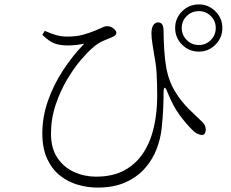

<svg xmlns="http://www.w3.org/2000/svg" viewBox="-20 -809 1040 866"><path d="M877 -576.2Q832.5 -576.2 801.3 -607.4Q770 -638.7 770 -683.1Q770 -726.6 801.3 -757.8Q832.5 -789.1 877 -789.1Q920.4 -789.1 951.7 -757.8Q982.9 -726.6 982.9 -683.1Q982.9 -638.7 951.7 -607.4Q920.4 -576.2 877 -576.2ZM877 -758.8Q844.7 -758.8 822.3 -736.6Q799.8 -714.4 799.8 -683.1Q799.8 -650.9 822.3 -628.4Q844.7 -606 877 -606Q908.7 -606 930.9 -628.4Q953.1 -650.9 953.1 -683.1Q953.1 -714.4 930.9 -736.6Q908.7 -758.8 877 -758.8ZM283.2 -604Q252.4 -604 227.5 -612.5Q202.6 -621.1 170.9 -651.9L182.1 -669.9Q207.5 -658.2 231.9 -651.1Q256.3 -644 282.2 -644Q324.2 -644 352.8 -651.9Q381.3 -659.7 409.2 -670.9Q434.6 -681.6 444.1 -686.3Q453.6 -690.9 461.9 -690.9Q479.5 -690.9 492.2 -680.4Q504.9 -669.9 504.9 -661.1Q504.9 -648.9 484.9 -641.1Q467.8 -634.3 445.6 -624.8Q423.3 -615.2 399.9 -595.2Q377.9 -577.1 345.9 -540Q314 -502.9 283 -450.9Q252 -398.9 231 -336.4Q210 -273.9 210 -206.1Q210 -140.1 238.8 -97.2Q267.6 -54.2 314 -33.2Q360.4 -12.2 413.1 -12.2Q489.3 -12.2 542 -41.3Q594.7 -70.3 627.2 -120.8Q659.7 -171.4 674.3 -236.8Q689 -302.2 689 -375Q689 -432.1 686.5 -475.6Q684.1 -519 674.8 -564.9Q671.9 -584 667.5 -611.3Q663.1 -638.7 663.1 -658.2Q663.1 -683.6 671.6 -695.8Q680.2 -708 692.9 -708Q707 -708 712.4 -697.5Q717.8 -687 717.8 -668.9Q717.8 -632.3 720.7 -585.2Q723.6 -538.1 731 -497.1Q743.2 -437.5 771.5 -393.1Q799.8 -348.6 831.3 -317.6Q862.8 -286.6 883.8 -267.1Q893.1 -259.3 900.1 -250Q907.2 -240.7 908.2 -224.1Q908.2 -215.8 904.1 -208Q899.9 -200.2 891.1 -200.2Q882.8 -200.2 870.8 -205.6Q858.9 -210.9 847.2 -223.1Q819.3 -251 790.3 -289.8Q761.2 -328.6 734.9 -394Q727.5 -414.1 722.7 -413.3Q717.8 -412.6 717.8 -391.1Q717.8 -362.3 716.1 -320.8Q714.4 -279.3 709 -229Q704.1 -183.1 686 -136Q668 -88.9 633.5 -49.8Q599.1 -10.7 546.4 13.2Q493.7 37.1 419.9 37.1Q375.5 37.1 331.3 24.4Q287.1 11.7 251 -16.8Q214.8 -45.4 192.9 -92.3Q170.9 -139.2 170.9 -208Q170.9 -280.8 195.6 -352.3Q220.2 -423.8 262.9 -489.7Q305.7 -555.7 359.9 -611.8Q342.8 -608.4 325 -606.2Q307.1 -604 283.2 -604Z"/></svg>

Font: Source Han Serif CN ExtraLight
Style: Regular
Weight: 250
Designer: Ryoko NISHIZUKA  (kana & ideographs); Frank Grießhammer (Latin, Greek & Cyrillic); Wenlong ZHANG  (bopomofo); Sandoll Co
Foundry: Adobe Systems Incorporated
Version: Version 1.001;PS 1.001;hotconv 16.6.54;makeotf.lib2.5.65590